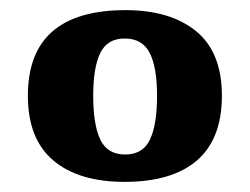

<svg xmlns="http://www.w3.org/2000/svg" viewBox="-20 -739 493 379"><path d="M226 -380Q135 -380 85 -422.5Q35 -465 35 -550Q35 -719 228 -719Q316 -719 367 -677.5Q418 -636 418 -550Q418 -465 369 -422.5Q320 -380 226 -380ZM227 -434Q262 -434 276 -463.5Q290 -493 290 -550Q290 -606 275.5 -634.5Q261 -663 226 -663Q192 -663 178 -634.5Q164 -606 164 -550Q164 -493 178 -463.5Q192 -434 227 -434Z"/></svg>

Font: Noto Serif Tamil ExtraBold
Style: Regular
Weight: 800
Designer: Indian Type Foundry, Tom Grace, and the Monotype Design Team
Foundry: Monotype Imaging Inc.
Version: Version 2.004; ttfautohint (v1.8.4.7-5d5b)